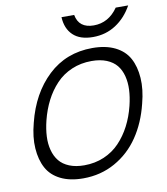

<svg xmlns="http://www.w3.org/2000/svg" viewBox="-90 -898 854 984"><g transform="rotate(-10 336.5 -406.5)"><path d="M561 -314.9Q571.8 -358.9 573.5 -397Q575.2 -435.1 566.7 -468.3Q558.1 -501.5 539.1 -524.9Q520 -548.3 487.1 -561.8Q454.1 -575.2 409.2 -575.2Q353 -575.2 305.7 -554.9Q258.3 -534.7 224.1 -498.5Q189.9 -462.4 166.3 -416.3Q142.6 -370.1 128.9 -314.9Q118.2 -271.5 116.5 -233.4Q114.7 -195.3 123.5 -162.4Q132.3 -129.4 151.4 -105.7Q170.4 -82 203.4 -68.6Q236.3 -55.2 280.8 -55.2Q336.4 -55.2 383.8 -75.4Q431.2 -95.7 465.3 -131.6Q499.5 -167.5 523.4 -213.6Q547.4 -259.8 561 -314.9ZM627 -314.9Q603.5 -218.8 554.4 -146.5Q505.4 -74.2 430.4 -32.2Q355.5 9.8 264.2 9.8Q194.8 9.8 146.7 -14.2Q98.6 -38.1 75.4 -81.1Q52.2 -124 48.1 -183.6Q43.9 -243.2 63 -314.9Q99.6 -462.4 193.8 -551.3Q288.1 -640.1 424.8 -640.1Q494.1 -640.1 542.5 -616.2Q590.8 -592.3 614.3 -549.3Q637.7 -506.3 641.8 -446.5Q646 -386.7 627 -314.9ZM579.1 -823.2H644Q610.8 -763.2 558.3 -729Q505.9 -694.8 439 -694.8Q371.6 -694.8 335.7 -729Q299.8 -763.2 296.9 -823.2H362.8Q375.5 -752.9 453.1 -752.9Q530.3 -752.9 579.1 -823.2Z"/></g></svg>

Font: Sinkin Sans 300 Light Italic
Style: Regular
Weight: 300
Italic angle: -112°
Designer: Keith Bates
Foundry: K-Type
Version: Sinkin Sans (version 1.0)  by Keith Bates   •   © 2014   www